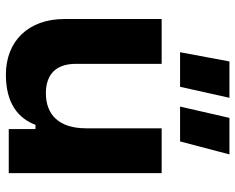

<svg xmlns="http://www.w3.org/2000/svg" viewBox="-92 -679 780 636"><g transform="rotate(90 298.0 -361.0)"><path d="M553.5 -506.5H405V-256C405 -166 359.5 -123 289 -123C228 -123 191.5 -155 191.5 -222V-506.5H43V-184.5C43 -63.5 117.5 9.5 227.5 9.5C323.5 9.5 372.5 -32.5 393.5 -88.5H407.5V0H553.5ZM183.5 -731 153 -567.5H267.5L304 -731ZM370.5 -731 333 -567.5H448.5L491.5 -731Z"/></g></svg>

Font: MCL Standard Bold
Style: Regular
Weight: 700
Designer: Květoslav Bartoš
Foundry: Florian Karsten
Version: Version 1.001;Glyphs 3.2.3 (3260)